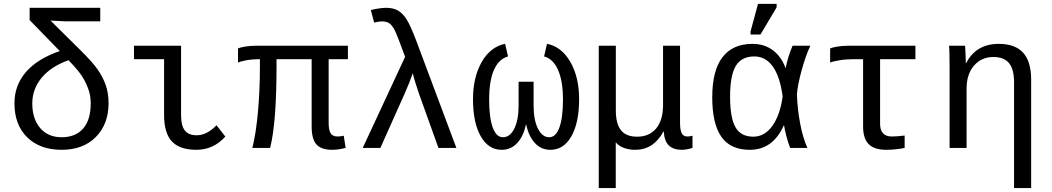

<svg xmlns="http://www.w3.org/2000/svg" viewBox="-20 -765 5441 993"><path d="M449.2 -230Q449.2 -272 435.5 -308.1Q421.9 -344.2 402.1 -374Q382.3 -403.8 334.5 -453.6Q244.6 -421.9 195.8 -363.3Q147 -304.7 147 -230Q147 -150.4 187.7 -102.8Q228.5 -55.2 298.8 -55.2Q370.6 -55.2 409.9 -100.1Q449.2 -145 449.2 -230ZM316.4 -654.8 241.2 -658.7 395.5 -505.9Q458 -444.3 485.1 -405.5Q512.2 -366.7 526.9 -324.7Q541.5 -282.7 541.5 -231.9Q541.5 -123.5 476.1 -56.9Q410.6 9.8 298.8 9.8Q186.5 9.8 120.6 -54.9Q54.7 -119.6 54.7 -231Q54.7 -323.2 113.8 -392.1Q172.9 -460.9 289.1 -501L133.3 -661.1V-724.6H498.5V-654.8Z M916.5 -168.9Q916.5 -114.7 936 -90.1Q955.6 -65.4 996.6 -65.4Q1050.3 -65.4 1099.6 -117.2L1145.5 -58.6Q1083.5 9.8 996.1 9.8Q909.7 9.8 869.1 -33.4Q828.6 -76.7 828.6 -170.4V-459H672.9V-528.3H916.5Z M1679.7 -459V-129.9Q1679.7 -92.8 1689.9 -75.9Q1700.2 -59.1 1725.6 -59.1Q1740.7 -59.1 1757.8 -63L1767.6 0Q1730 9.8 1697.8 9.8Q1641.6 9.8 1616.7 -17.8Q1591.8 -45.4 1591.8 -110.8V-459H1410.2V-423.8Q1410.2 -129.4 1377 0H1285.2Q1304.2 -75.7 1314.2 -187Q1324.2 -298.3 1324.2 -419.9V-459Q1285.2 -459 1253.4 -453.1Q1221.7 -447.3 1210.9 -440.9V-514.2Q1222.7 -520 1248.8 -524.2Q1274.9 -528.3 1300.3 -528.3H1779.3V-459Z M2075.2 -471.2Q2033.2 -586.4 2020.3 -610.8Q2007.3 -635.3 1993.2 -644.8Q1979 -654.3 1954.6 -654.3Q1939.9 -654.3 1915 -648.4L1897.9 -712.9Q1911.1 -716.8 1935.1 -720.7Q1959 -724.6 1976.6 -724.6Q2013.2 -724.6 2037.6 -710.9Q2062 -697.3 2082.5 -665.3Q2103 -633.3 2131.8 -557.1L2340.3 0H2247.6L2146.5 -281.7Q2141.6 -294.9 2130.1 -331.8Q2118.7 -368.7 2114.7 -386.2Q2100.1 -342.3 2072.8 -280.8L1947.3 0H1856Z M2739.7 -219.2Q2739.7 -144 2762.2 -99.6Q2784.7 -55.2 2820.3 -55.2Q2855 -55.2 2873.3 -106.2Q2891.6 -157.2 2891.6 -250Q2891.6 -344.7 2866.5 -402.6Q2841.3 -460.4 2793.9 -473.1L2809.1 -538.6Q2885.3 -522.9 2930.2 -444.1Q2975.1 -365.2 2975.1 -252.4Q2975.1 -131.3 2935.5 -60.8Q2896 9.8 2826.7 9.8Q2777.8 9.8 2745.6 -26.1Q2713.4 -62 2701.7 -120.6H2699.7Q2688 -61.5 2655.5 -25.9Q2623 9.8 2574.7 9.8Q2505.9 9.8 2466.1 -60.5Q2426.3 -130.9 2426.3 -252.4Q2426.3 -364.7 2470.9 -443.6Q2515.6 -522.5 2592.3 -538.6L2607.4 -473.1Q2560.1 -460.4 2534.9 -403.8Q2509.8 -347.2 2509.8 -250Q2509.8 -157.7 2528.1 -106.4Q2546.4 -55.2 2581.1 -55.2Q2617.7 -55.2 2639.9 -99.9Q2662.1 -144.5 2662.1 -219.2V-342.3H2739.7Z M3076.7 207.5V-528.3H3165V-193.4Q3165 -126 3191.2 -92Q3217.3 -58.1 3275.4 -58.1Q3337.9 -58.1 3373.5 -100.6Q3409.2 -143.1 3409.2 -222.2V-528.3H3497.1V-129.9Q3497.1 -93.3 3505.6 -76.2Q3514.2 -59.1 3535.2 -59.1Q3547.4 -59.1 3561.5 -63V0Q3529.8 9.8 3506.3 9.8Q3461.9 9.8 3438.7 -13.2Q3415.5 -36.1 3413.1 -85H3411.6Q3359.9 9.8 3265.6 9.8Q3232.9 9.8 3206.3 -0.2Q3179.7 -10.3 3164.6 -28.8V207.5Z M4033.2 -115.7Q3977.1 9.8 3857.9 9.8Q3757.8 9.8 3710.7 -57.6Q3663.6 -125 3663.6 -261.7Q3663.6 -400.4 3716.6 -469.2Q3769.5 -538.1 3871.6 -538.1Q3933.1 -538.1 3976.8 -505.4Q4020.5 -472.7 4042.5 -413.6H4043.5Q4054.7 -471.7 4079.1 -528.3H4170.9Q4146.5 -476.6 4126 -401.6Q4105.5 -326.7 4101.6 -278.8Q4104 -200.7 4118.4 -125.5Q4132.8 -50.3 4155.8 0H4066.4Q4054.7 -29.8 4046.1 -64.7Q4037.6 -99.6 4035.2 -115.7ZM3755.9 -264.6Q3755.9 -156.2 3783.7 -107.2Q3811.5 -58.1 3876 -58.1Q3934.6 -58.1 3974.9 -114.5Q4015.1 -170.9 4027.8 -266.6Q4013.7 -369.6 3976.6 -421.4Q3939.5 -473.1 3881.3 -473.1Q3814.9 -473.1 3785.4 -424.1Q3755.9 -375 3755.9 -264.6ZM3861.8 -586.4V-602.5L3900.4 -745.1H3996.6V-727.1L3913.1 -586.4Z M4396.5 -459Q4356.4 -459 4320.3 -453.1Q4284.2 -447.3 4273.4 -440.9V-514.2Q4285.2 -520 4311.3 -524.2Q4337.4 -528.3 4362.8 -528.3H4714.4V-459H4531.7V-125Q4531.7 -59.1 4592.3 -59.1Q4619.6 -59.1 4658.7 -64V0Q4647.5 2.9 4619.6 6.3Q4591.8 9.8 4564.5 9.8Q4502 9.8 4472.9 -19.3Q4443.8 -48.3 4443.8 -110.8V-459Z M5224.6 207.5V-339.4Q5224.6 -405.8 5199 -438Q5173.3 -470.2 5117.2 -470.2Q5056.6 -470.2 5017.8 -426Q4979 -381.8 4979 -306.2V0H4891.1V-415.5Q4891.1 -507.8 4888.2 -528.3H4971.2Q4971.7 -525.9 4972.2 -515.1Q4972.7 -504.4 4973.4 -490.5Q4974.1 -476.6 4975.1 -438H4976.6Q5027.8 -538.1 5145.5 -538.1Q5230 -538.1 5271.5 -492.4Q5313 -446.8 5313 -352.1V207.5Z"/></svg>

Font: Liberation Mono
Style: Regular
Weight: 400
Monospace: yes
Designer: Steve Matteson
Foundry: Ascender Corporation
Version: Version 2.1.5